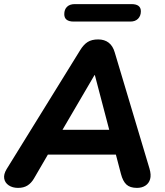

<svg xmlns="http://www.w3.org/2000/svg" viewBox="-29 -906 802 935"><path d="M59 9Q32 9 13.5 -3.5Q-5 -16 -8.5 -36.5Q-12 -57 3 -82L361 -661Q378 -689 398 -701.5Q418 -714 449 -714Q480 -714 500.5 -698Q521 -682 530 -650L699 -85Q708 -54 702 -33.5Q696 -13 679 -2Q662 9 638 9Q604 9 586.5 -7.5Q569 -24 560 -59L527 -185L572 -153H166L221 -182L136 -36Q123 -14 104.5 -2.5Q86 9 59 9ZM431 -540 259 -246 237 -274H541L511 -243L433 -540ZM330 -801Q284 -801 284 -837Q284 -860 297.5 -873Q311 -886 335 -886H611Q657 -886 657 -851Q657 -829 643.5 -815Q630 -801 606 -801Z"/></svg>

Font: Nunito ExtraLight ExtraBold
Style: Italic
Weight: 800
Italic angle: -9°
Version: Version 3.602